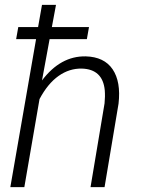

<svg xmlns="http://www.w3.org/2000/svg" viewBox="-20 -770 585 790"><path d="M337.4 -608.9H184.1L152.8 -439Q229 -540 332.5 -538.1Q408.7 -536.1 443.4 -484.9Q478 -433.6 467.8 -343.8L410.2 0H352.5L410.2 -344.7Q413.1 -372.6 411.1 -398.4Q402.8 -485.4 316.4 -487.8Q265.1 -488.8 220.7 -457.3Q176.3 -425.8 142.6 -362.3L80.1 0H22.5L128.4 -608.9H46.4L55.2 -658.7H136.7L152.8 -750H210.4L193.4 -658.7H346.2Z"/></svg>

Font: Roboto Light
Style: Italic
Weight: 300
Italic angle: -12°
Designer: Google
Version: Version 2.134; 2016; ttfautohint (v1.6)